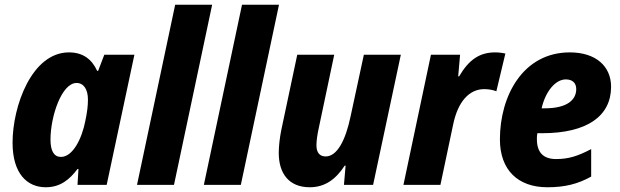

<svg xmlns="http://www.w3.org/2000/svg" viewBox="-20 -780 2616 810"><path d="M173 10C234 10 273 -22 307 -67H311L307 0H430L547 -549H420L394 -481H390C367 -531 329 -559 271 -559C114 -559 33 -332 33 -178C33 -47 95 10 173 10ZM237 -118C208 -118 193 -143 193 -191C193 -289 240 -430 303 -430C333 -430 351 -403 351 -360C351 -334 348 -308 340 -270C326 -197 288 -118 237 -118Z M558 0H714L875 -760H719Z M840 0H996L1157 -760H1001Z M1287 10C1351 10 1397 -24 1434 -81H1438L1431 0H1554L1671 -549H1515L1459 -289C1438 -188 1402 -120 1354 -120C1329 -120 1315 -136 1315 -167C1315 -187 1319 -213 1324 -236L1390 -549H1234L1167 -233C1160 -199 1156 -162 1156 -135C1156 -49 1198 10 1287 10Z M1682 0H1838L1892 -256C1912 -351 1959 -404 2023 -404C2043 -404 2061 -400 2074 -395L2112 -554C2100 -557 2084 -559 2069 -559C2003 -559 1958 -528 1917 -458H1913L1921 -549H1798Z M2289 10C2364 10 2418 -4 2474 -35V-151C2417 -121 2378 -109 2326 -109C2273 -109 2245 -136 2245 -193C2245 -201 2245 -209 2247 -218H2267C2458 -218 2558 -291 2558 -414C2558 -501 2493 -559 2384 -559C2186 -559 2089 -375 2089 -192C2089 -62 2166 10 2289 10ZM2278 -323H2265C2281 -394 2323 -445 2367 -445C2395 -445 2411 -430 2411 -404C2411 -361 2376 -323 2278 -323Z"/></svg>

Font: Noto Sans SemiCondensed ExtraBold
Style: Italic
Weight: 800
Width: 4
Italic angle: -12°
Designer: Monotype Design Team
Foundry: Monotype Imaging Inc.
Version: Version 2.013